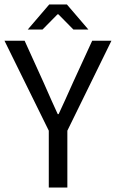

<svg xmlns="http://www.w3.org/2000/svg" viewBox="-24 -838 518 858"><path d="M-4 -656H86L170 -471Q213 -373 234 -328H238Q244 -341 267.5 -392Q291 -443 303 -471L388 -656H474L277 -254V0H194V-254ZM100 -706 196 -818H275L371 -706H304L237 -774H233L166 -706Z"/></svg>

Font: RibengUni
Style: Regular
Weight: 400
Designer: (1) Dr. Andrew Glass (Program Manager at Microsoft Corporation)
(2) Bivuti Chakma (Suz Moriz)
(3) Paul D. Hunt (Adobe Co
Foundry: Bivuti Chakma and Jyoti Chakma
Version: Version 1.2020